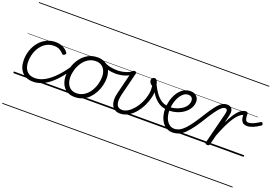

<svg xmlns="http://www.w3.org/2000/svg" viewBox="-155 -1397 3307 2285"><g transform="rotate(20 1498.5 -255.0)"><path d="M257 17Q163 17 113.5 -38.5Q64 -94 64 -190Q64 -255 84.5 -314Q105 -373 142.5 -419Q180 -465 232.5 -492Q285 -519 348 -519Q402 -519 443.5 -498.5Q485 -478 508 -446Q514 -437 512 -430Q510 -423 501 -415Q490 -407 482 -407Q474 -407 467 -415Q446 -439 418 -454.5Q390 -470 343 -470Q292 -470 251 -446.5Q210 -423 180.5 -383Q151 -343 135.5 -293Q120 -243 120 -189Q120 -142 135.5 -106Q151 -70 182.5 -50.5Q214 -31 262 -31Q273 -31 277.5 -23.5Q282 -16 281.5 -6.5Q281 3 274.5 10Q268 17 257 17ZM0 378H523V388H0ZM0 -20H523V0H0ZM0 -505H523V-500H0ZM0 -898H523V-888H0Z M256 17Q247 17 242.5 10Q238 3 238.5 -6.5Q239 -16 244.5 -23.5Q250 -31 261 -31Q322 -31 384.5 -65.5Q447 -100 511 -167Q575 -234 638 -331Q644 -339 652.5 -337Q661 -335 666.5 -327.5Q672 -320 667 -311Q601 -205 533.5 -132Q466 -59 396.5 -21Q327 17 256 17ZM523 378V388ZM523 -20V0ZM523 -505V-500ZM523 -898V-888Z M781 19Q722 19 681 -7Q640 -33 618.5 -79.5Q597 -126 597 -186Q597 -242 615.5 -300.5Q634 -359 670.5 -408.5Q707 -458 760 -488.5Q813 -519 883 -519Q940 -519 981 -494Q1022 -469 1044 -424Q1066 -379 1066 -320Q1066 -277 1054.5 -230Q1043 -183 1020.5 -139Q998 -95 964 -59Q930 -23 884 -2Q838 19 781 19ZM786 -31Q840 -31 882 -58Q924 -85 952 -127.5Q980 -170 994.5 -220Q1009 -270 1009 -315Q1009 -362 993.5 -396.5Q978 -431 948.5 -450Q919 -469 878 -469Q824 -469 782.5 -443Q741 -417 712 -374.5Q683 -332 668.5 -283Q654 -234 654 -188Q654 -141 669.5 -105.5Q685 -70 714.5 -50.5Q744 -31 786 -31ZM523 378H1124V388H523ZM523 -20H1124V0H523ZM523 -505H1124V-500H523ZM523 -898H1124V-888H523Z M1144 -409Q1099 -409 1053.5 -419.5Q1008 -430 960 -459Q953 -464 952.5 -471Q952 -478 956 -485Q960 -492 966.5 -495Q973 -498 980 -494Q1017 -471 1060.5 -462Q1104 -453 1154 -453Q1183 -453 1215 -459Q1247 -465 1276.5 -476.5Q1306 -488 1326 -505Q1334 -512 1340.5 -509.5Q1347 -507 1351 -500.5Q1355 -494 1354 -485.5Q1353 -477 1345 -471Q1315 -447 1279.5 -433.5Q1244 -420 1209 -414.5Q1174 -409 1144 -409ZM1125 378V388ZM1125 -20V0ZM1125 -505V-500ZM1125 -898V-888Z M1356 19Q1318 19 1291.5 3Q1265 -13 1251 -42Q1237 -71 1235.5 -111Q1234 -151 1247 -201L1320 -495Q1323 -506 1329.5 -511Q1336 -516 1350 -516Q1366 -516 1371 -510.5Q1376 -505 1373 -494L1300 -202Q1291 -164 1289 -133Q1287 -102 1294 -79Q1301 -56 1318.5 -43Q1336 -30 1366 -30Q1403 -30 1439.5 -53.5Q1476 -77 1508 -115Q1540 -153 1563.5 -200.5Q1587 -248 1598 -295Q1608 -334 1608.5 -365Q1609 -396 1605 -421Q1584 -433 1574.5 -448.5Q1565 -464 1565 -480Q1565 -496 1575 -507.5Q1585 -519 1602 -519Q1623 -519 1635 -498.5Q1647 -478 1650 -444Q1655 -426 1657.5 -402.5Q1660 -379 1658 -351.5Q1656 -324 1649 -295Q1636 -238 1609 -182.5Q1582 -127 1543.5 -81Q1505 -35 1457.5 -8Q1410 19 1356 19ZM1124 378H1728V388H1124ZM1124 -20H1728V0H1124ZM1124 -505H1728V-500H1124ZM1124 -898H1728V-888H1124Z M1857 -216Q1805 -219 1760.5 -248Q1716 -277 1678.5 -328.5Q1641 -380 1609 -448Q1603 -461 1609.5 -469Q1616 -477 1627 -477.5Q1638 -478 1643 -466Q1671 -407 1703.5 -361Q1736 -315 1774.5 -288.5Q1813 -262 1859 -260Q1869 -259 1873.5 -252Q1878 -245 1877.5 -236.5Q1877 -228 1872 -222Q1867 -216 1857 -216ZM1728 378H1753V388H1728ZM1728 -20H1753V0H1728ZM1728 -505H1753V-500H1728ZM1728 -898H1753V-888H1728Z M1857 -259Q1901 -253 1945 -263Q1989 -273 2025.5 -294.5Q2062 -316 2084 -347Q2106 -378 2106 -413Q2106 -440 2090.5 -455Q2075 -470 2046 -470Q2036 -470 2032 -477Q2028 -484 2029.5 -494Q2031 -504 2039 -511.5Q2047 -519 2061 -519Q2085 -519 2103.5 -511.5Q2122 -504 2135.5 -490.5Q2149 -477 2156 -460Q2163 -443 2163 -424Q2163 -380 2139.5 -340Q2116 -300 2074.5 -270Q2033 -240 1977.5 -225Q1922 -210 1858 -215ZM1753 378H2228V388H1753ZM1753 -20H2228V0H1753ZM1753 -505H2228V-500H1753ZM1753 -898H2228V-888H1753Z M2017 17Q1984 17 1957 5Q1930 -7 1909 -28.5Q1888 -50 1873 -80Q1858 -110 1850.5 -145Q1843 -180 1843 -219Q1843 -269 1856.5 -321.5Q1870 -374 1897 -418.5Q1924 -463 1964.5 -491Q2005 -519 2059 -519Q2069 -519 2073 -511.5Q2077 -504 2075.5 -494Q2074 -484 2067 -477Q2060 -470 2048 -470Q2019 -470 1995.5 -454Q1972 -438 1953.5 -412Q1935 -386 1922.5 -353Q1910 -320 1903.5 -285.5Q1897 -251 1897 -220Q1897 -181 1905.5 -146.5Q1914 -112 1931 -86.5Q1948 -61 1971.5 -46.5Q1995 -32 2024 -32Q2059 -32 2091 -48.5Q2123 -65 2156.5 -100.5Q2190 -136 2228 -191Q2266 -246 2314 -323Q2353 -385 2382.5 -423.5Q2412 -462 2435.5 -482.5Q2459 -503 2479.5 -510.5Q2500 -518 2521 -518Q2531 -518 2535 -510.5Q2539 -503 2537.5 -494Q2536 -485 2529.5 -477.5Q2523 -470 2511 -470Q2500 -470 2486 -462Q2472 -454 2453 -434.5Q2434 -415 2408 -379.5Q2382 -344 2348 -290Q2298 -207 2256 -148.5Q2214 -90 2176.5 -53Q2139 -16 2100.5 0.5Q2062 17 2017 17ZM2228 378H2353V388H2228ZM2228 -20H2353V0H2228ZM2228 -505H2353V-500H2228ZM2228 -898H2353V-888H2228Z M2460 15Q2448 15 2440.5 10Q2433 5 2435 -5L2535 -401Q2544 -435 2539 -452.5Q2534 -470 2513 -470Q2503 -470 2498.5 -477.5Q2494 -485 2495.5 -494Q2497 -503 2504 -510.5Q2511 -518 2522 -518Q2546 -518 2561.5 -510Q2577 -502 2585 -487Q2593 -472 2594 -451Q2595 -430 2589 -404L2566 -306Q2595 -369 2621.5 -410.5Q2648 -452 2672 -475.5Q2696 -499 2718 -509Q2740 -519 2759 -519Q2771 -519 2778 -514Q2785 -509 2785 -495Q2785 -459 2790 -438.5Q2795 -418 2804.5 -410Q2814 -402 2829 -402Q2855 -402 2886.5 -415Q2918 -428 2968 -459Q2975 -464 2982 -461Q2989 -458 2993 -451Q2997 -444 2997 -436Q2997 -428 2990 -424Q2942 -391 2901.5 -374.5Q2861 -358 2826 -358Q2802 -358 2783.5 -368Q2765 -378 2754 -402Q2743 -426 2742 -467Q2720 -462 2694 -438.5Q2668 -415 2639.5 -372.5Q2611 -330 2581.5 -268Q2552 -206 2521 -125L2490 -4Q2488 6 2481.5 10.5Q2475 15 2460 15ZM2353 378H2917V388H2353ZM2353 -20H2917V0H2353ZM2353 -505H2917V-500H2353ZM2353 -898H2917V-888H2353Z"/></g></svg>

Font: Playwrite DE SAS Guides
Style: Regular
Weight: 400
Designer: Veronika Burian, José Scaglione
Foundry: TypeTogether
Version: Version 1.003